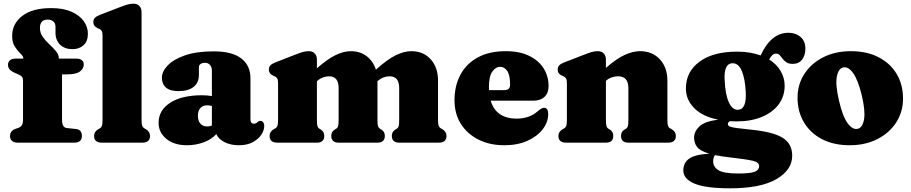

<svg xmlns="http://www.w3.org/2000/svg" viewBox="-20 -775 4951 1043"><path d="M317 -124Q317 -82 343 -79.5L394 -74Q411 -72 418 -61.5Q425 -51 425 -37Q425 0 383.5 0H76Q56.5 0 45.5 -9.5Q34.5 -19 34.5 -35.5Q34.5 -65 65.5 -75.5L77 -79.5Q91.5 -84 98.2 -94.2Q105 -104.5 105 -124.5V-339.5Q105 -350.5 99.5 -357.5Q94 -364.5 77.5 -372L62 -378.5Q40.5 -388 32 -398.5Q23.5 -409 23.5 -423Q23.5 -438 33.8 -447.2Q44 -456.5 63.5 -456.5H106.5V-459Q106.5 -469.5 91.2 -484Q76 -498.5 61 -521.2Q46 -544 46 -580Q46 -646 101 -688.5Q156 -731 258 -731Q323 -731 367.2 -711.8Q411.5 -692.5 434.5 -660.8Q457.5 -629 457.5 -592Q457.5 -551 434 -529.5Q410.5 -508 373.5 -508Q331.5 -508 306.5 -532.2Q281.5 -556.5 281.5 -597.5V-628.5Q281.5 -649 269.5 -658.8Q257.5 -668.5 239 -668.5Q197 -668.5 197 -623Q197 -596 212.5 -574.5Q228 -553 248.2 -534.2Q268.5 -515.5 284 -497Q299.5 -478.5 299.5 -458V-456.5H396Q414 -456.5 424.5 -448.2Q435 -440 435 -425Q435 -402 414 -386.5Q393 -371 344.5 -371H317ZM749 -710V-123.5Q749 -100.5 752.2 -91.8Q755.5 -83 763 -78.5L772 -73.5Q795 -60 795 -36.5Q795 0 752.5 0H533.5Q491 0 491 -36.5Q491 -60 514.5 -73.5L523.5 -78.5Q530.5 -83 533.8 -91.8Q537 -100.5 537 -123.5V-580.5Q537 -600 532.2 -607.2Q527.5 -614.5 518.5 -618.5L509.5 -622.5Q487 -632.5 487 -654.5Q487 -668.5 495 -677.5Q503 -686.5 522.5 -694L631 -736Q657.5 -746 673.2 -750.5Q689 -755 704.5 -755Q726 -755 737.5 -742.2Q749 -729.5 749 -710Z M841.5 -107.5Q841.5 -176.5 904.8 -217Q968 -257.5 1077 -257.5Q1107.5 -257.5 1131 -253V-392Q1131 -410.5 1120.8 -422.2Q1110.5 -434 1093 -434Q1080 -434 1070.2 -427.8Q1060.5 -421.5 1060.5 -411V-368Q1060.5 -326 1031.8 -303Q1003 -280 949.5 -280Q904 -280 881.8 -299.2Q859.5 -318.5 859.5 -353Q859.5 -386 890.5 -419Q921.5 -452 984 -474Q1046.5 -496 1141.5 -496Q1242 -496 1291.2 -457.2Q1340.5 -418.5 1340.5 -351.5V-124Q1340.5 -115.5 1345 -109.2Q1349.5 -103 1360 -103Q1367 -103 1371.5 -106Q1376 -109 1379.5 -112Q1382.5 -114.5 1385.8 -116.5Q1389 -118.5 1393.5 -118.5Q1404.5 -118.5 1410 -110.5Q1415.5 -102.5 1415.5 -91.5Q1415.5 -67.5 1399.5 -43.2Q1383.5 -19 1352.8 -2.5Q1322 14 1278 14Q1233 14 1200 -2.8Q1167 -19.5 1155 -46.5Q1129 -17.5 1086 -1.8Q1043 14 995.5 14Q925.5 14 883.5 -20.8Q841.5 -55.5 841.5 -107.5ZM1055 -147Q1055 -118.5 1068.8 -103.2Q1082.5 -88 1105.5 -88Q1118.5 -88 1131 -93V-199Q1119.5 -203 1105 -203Q1082 -203 1068.5 -188Q1055 -173 1055 -147Z M1701.5 -452V-404Q1759.5 -455 1803.5 -476Q1847.5 -497 1885.5 -497Q1936 -497 1971.8 -469.8Q2007.5 -442.5 2022 -396.5Q2083.5 -452 2129.2 -474.5Q2175 -497 2214.5 -497Q2280 -497 2319.8 -452.8Q2359.5 -408.5 2359.5 -337V-123.5Q2359.5 -100.5 2362.8 -91.8Q2366 -83 2373.5 -78.5L2382.5 -73.5Q2405.5 -59.5 2405.5 -36.5Q2405.5 0 2363 0H2149Q2108.5 0 2108.5 -37.5Q2108.5 -58.5 2126.5 -70.5L2135.5 -76Q2143 -80.5 2145.8 -89.8Q2148.5 -99 2148.5 -123.5V-296.5Q2148.5 -360.5 2096.5 -360.5Q2080 -360.5 2063.8 -354.5Q2047.5 -348.5 2032.5 -335.5L2030.5 -333.5V-123.5Q2030.5 -99 2033.5 -90Q2036.5 -81 2044 -76L2053 -70.5Q2070.5 -58.5 2070.5 -37.5Q2070.5 0 2030.5 0H1820Q1779.5 0 1779.5 -37.5Q1779.5 -58.5 1797.5 -70.5L1806.5 -76Q1814 -80.5 1816.8 -89.8Q1819.5 -99 1819.5 -123.5V-296.5Q1819.5 -360.5 1767.5 -360.5Q1751 -360.5 1734.8 -354.5Q1718.5 -348.5 1703.5 -335.5L1701.5 -333.5V-123.5Q1701.5 -99 1704.5 -89.8Q1707.5 -80.5 1715 -76L1724 -70.5Q1741.5 -58.5 1741.5 -37.5Q1741.5 0 1701.5 0H1487Q1444.5 0 1444.5 -36.5Q1444.5 -60 1468 -73.5L1477 -78.5Q1484 -83 1487.2 -91.8Q1490.5 -100.5 1490.5 -123.5V-322.5Q1490.5 -342 1485.8 -349.2Q1481 -356.5 1472 -360.5L1463 -364.5Q1440.5 -374.5 1440.5 -396.5Q1440.5 -410.5 1448.5 -419.5Q1456.5 -428.5 1476 -436L1583.5 -478Q1609 -488 1625 -492.5Q1641 -497 1658 -497Q1678.5 -497 1690 -484.2Q1701.5 -471.5 1701.5 -452Z M2960 -307.5Q2960 -269.5 2938 -248.8Q2916 -228 2876.5 -228H2645.5Q2660.5 -178 2696.8 -154.2Q2733 -130.5 2785.5 -130.5Q2817 -130.5 2845.5 -139.2Q2874 -148 2899 -169Q2913 -181 2920.8 -185.2Q2928.5 -189.5 2936 -189.5Q2958 -188.5 2958 -156Q2958 -111.5 2928.2 -72.8Q2898.5 -34 2845 -10Q2791.5 14 2719.5 14Q2640 14 2579 -16.8Q2518 -47.5 2483.5 -102.2Q2449 -157 2449 -230.5Q2449 -309 2481.2 -369.2Q2513.5 -429.5 2575.8 -463.2Q2638 -497 2727.5 -497Q2802.5 -497 2854.2 -471.8Q2906 -446.5 2933 -403.8Q2960 -361 2960 -307.5ZM2636 -301.5Q2636 -293.5 2636.5 -285.5H2720.5Q2751 -285.5 2751 -315Q2751 -367 2735.5 -389.5Q2720 -412 2698 -412Q2672.5 -412 2654.2 -385.8Q2636 -359.5 2636 -301.5Z M3271.5 -452V-406Q3329 -456.5 3373.8 -476.8Q3418.5 -497 3456.5 -497Q3523.5 -497 3564.5 -452.8Q3605.5 -408.5 3605.5 -337V-123.5Q3605.5 -100.5 3608.8 -91.5Q3612 -82.5 3619.5 -78.5L3628.5 -73.5Q3651.5 -59.5 3651.5 -36.5Q3651.5 0 3609 0H3394Q3353.5 0 3353.5 -37.5Q3353.5 -58.5 3371.5 -70.5L3380.5 -76Q3388 -80.5 3390.8 -89.8Q3393.5 -99 3393.5 -123.5V-296.5Q3393.5 -360.5 3338 -360.5Q3321.5 -360.5 3303.8 -354.8Q3286 -349 3271.5 -336V-123.5Q3271.5 -99 3274.5 -89.8Q3277.5 -80.5 3285 -76L3294 -70.5Q3311.5 -58.5 3311.5 -37.5Q3311.5 0 3271.5 0H3056Q3013.5 0 3013.5 -36.5Q3013.5 -60 3037 -73.5L3046 -78.5Q3053 -83 3056.2 -91.8Q3059.5 -100.5 3059.5 -123.5V-322.5Q3059.5 -342 3054.8 -349.2Q3050 -356.5 3041 -360.5L3032 -364.5Q3009.5 -374.5 3009.5 -396.5Q3009.5 -410.5 3017.5 -419.5Q3025.5 -428.5 3045 -436L3153.5 -478Q3179 -488 3195 -492.5Q3211 -497 3228 -497Q3248.5 -497 3260 -484.2Q3271.5 -471.5 3271.5 -452Z M4065.5 -70Q4181.5 -58 4232.5 -26Q4283.5 6 4283.5 71Q4283.5 148 4197.8 198Q4112 248 3947 248Q3813.5 248 3752.8 222.5Q3692 197 3692 151.5Q3692 109 3724 86.5Q3756 64 3833.5 60Q3784 45.5 3767.2 24Q3750.5 2.5 3750.5 -27.5Q3750.5 -60.5 3779 -88Q3807.5 -115.5 3881.5 -125Q3796 -142 3751 -187.8Q3706 -233.5 3706 -294.5Q3706 -385 3779.8 -439.8Q3853.5 -494.5 3985 -494.5Q4022 -494.5 4053.8 -489Q4085.5 -483.5 4112 -474Q4168.5 -597 4263.5 -597Q4301.5 -597 4328.2 -574.8Q4355 -552.5 4355 -511.5Q4355 -474 4337 -451Q4319 -428 4286.5 -428Q4264.5 -428 4252 -436.5Q4239.5 -445 4231.5 -456Q4223.5 -467 4215.5 -475.5Q4207.5 -484 4195 -484Q4175 -484 4158.5 -451.5Q4200 -425.5 4221.2 -388.2Q4242.5 -351 4242.5 -309.5Q4242.5 -251.5 4209.8 -207.8Q4177 -164 4118.2 -139.8Q4059.5 -115.5 3981.5 -115.5Q3962.5 -115.5 3944.5 -116.5Q3934 -110 3934 -101.5Q3934 -92.5 3944.5 -87.8Q3955 -83 3983.5 -79.2Q4012 -75.5 4065.5 -70ZM3959 -431.5Q3933.5 -430.5 3923.5 -405.5Q3913.5 -380.5 3916.5 -340Q3920 -261.5 3939 -219.8Q3958 -178 3988 -178.5Q4036.5 -179.5 4031 -276Q4027.5 -346.5 4009.8 -389.2Q3992 -432 3959 -431.5ZM3854 100.5Q3854 131.5 3882.5 149.5Q3911 167.5 3990.5 167.5Q4059.5 167.5 4081.8 157.2Q4104 147 4104 127.5Q4104 106.5 4068.8 98.2Q4033.5 90 3941 79.5Q3896.5 74.5 3864 67.5Q3860.5 71.5 3857.2 81Q3854 90.5 3854 100.5Z M4603 -497Q4688.5 -497 4752 -464.5Q4815.5 -432 4850.5 -374Q4885.5 -316 4885.5 -239.5Q4885.5 -168 4848.8 -110.5Q4812 -53 4746.5 -19.5Q4681 14 4595 14Q4510 14 4446.5 -18.5Q4383 -51 4347.8 -109.5Q4312.5 -168 4312.5 -245Q4312.5 -315.5 4349.2 -372.8Q4386 -430 4451.2 -463.5Q4516.5 -497 4603 -497ZM4640 -75.5Q4666 -82 4673.8 -127Q4681.5 -172 4661.5 -257Q4641 -341.5 4614 -378.5Q4587 -415.5 4559.5 -408.5Q4534 -402 4525.8 -358Q4517.5 -314 4538 -227Q4557.5 -142 4584.8 -105.2Q4612 -68.5 4640 -75.5Z"/></svg>

Font: Fraunces 9pt S050 Black
Style: Regular
Weight: 900
Version: Version 1.000; ttfautohint (v1.8.3)